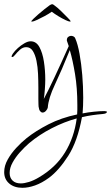

<svg xmlns="http://www.w3.org/2000/svg" viewBox="-72 -503 530 916"><path d="M35 393Q-4 393 -28 372.5Q-52 352 -52 318Q-52 288 -35.5 258.5Q-19 229 5.5 202.5Q30 176 55 156Q99 121 159.5 90Q220 59 296 43Q297 32 297 20.5Q297 9 297 -2Q297 -83 286 -149.5Q275 -216 261 -264Q221 -165 190 -99.5Q159 -34 156 10Q155 17 147.5 25.5Q140 34 131 34Q125 34 119.5 27.5Q114 21 112 5Q112 1 111.5 -6Q111 -13 111 -31Q111 -49 111 -85Q111 -117 109.5 -150.5Q108 -184 102 -213Q96 -242 84.5 -260Q73 -278 53 -278Q37 -278 23.5 -266Q10 -254 1 -242.5Q-8 -231 -13 -231Q-17 -231 -17 -234Q-17 -236 -14.5 -240.5Q-12 -245 -10 -248Q-1 -261 13.5 -274Q28 -287 44.5 -296.5Q61 -306 74 -306Q101 -306 116 -278.5Q131 -251 137.5 -209Q144 -167 144 -123Q144 -104 142 -77Q140 -50 137 -31Q157 -68 188 -134Q219 -200 256 -283L247 -309V-312Q247 -322 253.5 -327Q260 -332 267 -332Q273 -332 279 -329Q285 -326 287 -320Q299 -293 307.5 -246Q316 -199 320.5 -144.5Q325 -90 325 -37Q325 3 322 38Q347 33 375.5 30Q404 27 425 27Q438 27 438 31Q438 39 417 41Q393 43 368.5 46.5Q344 50 319 56Q298 171 253.5 240.5Q209 310 162 345Q128 370 95.5 381.5Q63 393 35 393ZM27 372Q44 372 66.5 365Q89 358 114 343Q194 296 238 224.5Q282 153 294 62Q235 78 175.5 108.5Q116 139 67 180Q45 199 23.5 223Q2 247 -12 272.5Q-26 298 -26 322Q-26 345 -12 358.5Q2 372 27 372ZM81 -400Q77 -400 77 -402Q77 -403 86.5 -412.5Q96 -422 110.5 -434.5Q125 -447 140 -459Q155 -471 165 -478Q173 -483 177 -483Q181 -483 188 -477Q201 -468 219 -450.5Q237 -433 251 -418.5Q265 -404 265 -402Q265 -400 262 -400Q256 -400 240 -407.5Q224 -415 206 -426Q188 -437 175 -447Q161 -437 140.5 -426Q120 -415 103.5 -407.5Q87 -400 81 -400Z"/></svg>

Font: Inspiration
Style: Regular
Weight: 400
Designer: Robert E. Leuschke
Foundry: Robert E. Leuschke
Version: Version 2.010; ttfautohint (v1.8.3)